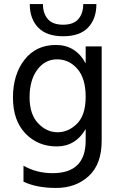

<svg xmlns="http://www.w3.org/2000/svg" viewBox="-20 -736 589 948"><path d="M456 -716Q456 -643 415 -600Q374 -557 292 -557Q210 -557 168.5 -600Q127 -643 127 -716H192Q192 -670 216 -642Q240 -614 291.5 -614Q343 -614 367 -642Q391 -670 391 -716ZM261.5 -443Q202 -443 164 -391.5Q126 -340 126 -256Q126 -172 168 -127.5Q210 -83 264 -83Q318 -83 360.5 -125.5Q403 -168 403 -258.5Q403 -349 362 -396Q321 -443 261.5 -443ZM482 -41Q482 75 418 133.5Q354 192 257.5 192Q161 192 96 161V82Q160 119 240 119Q403 119 403 -42V-99Q353 -13 260 -13Q167 -13 105.5 -77Q44 -141 44 -254.5Q44 -368 101 -441Q158 -514 256 -514Q354 -514 403 -423V-507H482Z"/></svg>

Font: Hind Jalandhar
Style: Regular
Weight: 400
Designer: Namrata Goyal
Foundry: Indian Type Foundry
Version: Version 0.702;PS 1.0;hotconv 1.0.81;makeotf.lib2.5.63406